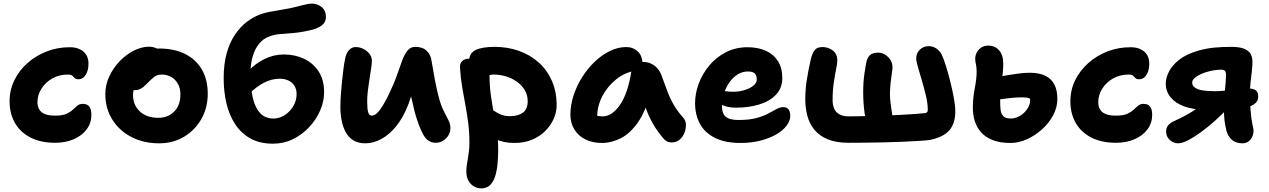

<svg xmlns="http://www.w3.org/2000/svg" viewBox="-20 -780 7014 1061"><path d="M285 9Q204 9 147.5 -20.5Q91 -50 62 -101.5Q33 -153 33 -220Q33 -283 59.5 -337Q86 -391 132.5 -432Q179 -473 238.5 -496Q298 -519 366 -519Q397 -519 420 -508.5Q443 -498 456 -478Q469 -458 469 -428Q469 -392 454 -367Q439 -342 412 -342Q398 -342 392 -349Q386 -356 379.5 -362Q373 -368 355 -368Q307 -368 269 -346.5Q231 -325 209 -290Q187 -255 187 -215Q187 -194 196 -177Q205 -160 226 -150.5Q247 -141 286 -141Q325 -141 347 -151Q369 -161 382 -173.5Q395 -186 407 -196Q419 -206 438 -206Q462 -206 473.5 -191Q485 -176 485 -145Q485 -101 459.5 -66Q434 -31 388.5 -11Q343 9 285 9Z M860 12Q773 12 706 -23Q639 -58 600.5 -119.5Q562 -181 562 -260Q562 -311 584 -358Q606 -405 641.5 -442Q677 -479 720 -500.5Q763 -522 804 -522Q821 -522 836.5 -516.5Q852 -511 861 -499.5Q870 -488 870 -468Q870 -432 855.5 -405Q841 -378 796 -363Q774 -353 755.5 -337Q737 -321 726 -300Q715 -279 715 -256Q715 -199 753 -164Q791 -129 855 -129Q909 -129 943 -164Q977 -199 977 -257Q977 -307 948 -337.5Q919 -368 872 -368Q849 -368 833.5 -356Q818 -344 798 -324Q784 -309 773 -300Q762 -291 751.5 -286.5Q741 -282 725 -282Q707 -282 693.5 -296Q680 -310 680 -349Q680 -377 695.5 -406Q711 -435 736.5 -459Q762 -483 794 -497.5Q826 -512 858 -512Q943 -512 1003.5 -481.5Q1064 -451 1096 -395Q1128 -339 1128 -262Q1128 -184 1092.5 -122Q1057 -60 996.5 -24Q936 12 860 12Z M1489 14Q1416 14 1364.5 -14.5Q1313 -43 1280 -93Q1247 -143 1231.5 -208Q1216 -273 1216 -348Q1216 -429 1233.5 -489Q1251 -549 1280.5 -591.5Q1310 -634 1345 -660Q1380 -686 1414 -699Q1445 -711 1489.5 -718Q1534 -725 1575 -733Q1621 -743 1652.5 -751.5Q1684 -760 1703 -760Q1722 -760 1740 -752Q1758 -744 1769.5 -728Q1781 -712 1781 -686Q1781 -659 1761.5 -642.5Q1742 -626 1707 -616Q1650 -602 1606 -598Q1562 -594 1526.5 -591.5Q1491 -589 1460 -575Q1433 -564 1411.5 -538Q1390 -512 1377 -470.5Q1364 -429 1364 -372Q1364 -295 1377 -239.5Q1390 -184 1418 -154.5Q1446 -125 1490 -125Q1517 -125 1540 -136.5Q1563 -148 1581 -167Q1599 -186 1609 -210Q1619 -234 1619 -260Q1619 -288 1606.5 -307Q1594 -326 1573 -335.5Q1552 -345 1526 -345Q1481 -345 1438 -322.5Q1395 -300 1358 -262L1298 -303Q1317 -351 1355 -390.5Q1393 -430 1443 -454.5Q1493 -479 1549 -479Q1609 -479 1659.5 -455.5Q1710 -432 1740.5 -385.5Q1771 -339 1771 -270Q1771 -220 1749.5 -170Q1728 -120 1689 -78Q1650 -36 1599 -11Q1548 14 1489 14Z M1999 12Q1959 12 1932.5 -4.5Q1906 -21 1890.5 -49.5Q1875 -78 1868 -113.5Q1861 -149 1861 -187Q1861 -218 1863.5 -255.5Q1866 -293 1870 -330Q1874 -367 1878 -399Q1882 -431 1886 -450Q1892 -485 1908 -502.5Q1924 -520 1945 -520Q1968 -520 1988.5 -509.5Q2009 -499 2022 -482Q2035 -465 2035 -444Q2035 -429 2031 -402.5Q2027 -376 2022 -344.5Q2017 -313 2013 -280.5Q2009 -248 2009 -218Q2009 -200 2010.5 -182.5Q2012 -165 2017 -153Q2022 -141 2034 -141Q2058 -141 2084.5 -180Q2111 -219 2138 -279Q2160 -324 2174.5 -367Q2189 -410 2202 -444.5Q2215 -479 2231.5 -500Q2248 -521 2275 -521Q2316 -521 2338.5 -498.5Q2361 -476 2365 -442Q2370 -416 2376.5 -377Q2383 -338 2391 -300.5Q2399 -263 2405 -242Q2417 -196 2432 -167Q2447 -138 2458 -116Q2469 -94 2469 -71Q2469 -50 2458 -32Q2447 -14 2428.5 -2.5Q2410 9 2388 9Q2344 9 2319 -36Q2294 -81 2272 -160Q2263 -197 2254.5 -235Q2246 -273 2239.5 -310Q2233 -347 2228 -379L2299 -390Q2292 -367 2275.5 -316.5Q2259 -266 2236 -202Q2209 -132 2170.5 -84Q2132 -36 2087.5 -12Q2043 12 1999 12Z M2822 10Q2765 10 2718.5 -11Q2672 -32 2645 -67Q2618 -102 2618 -142Q2618 -160 2631 -174Q2644 -188 2660 -188Q2676 -188 2689.5 -180.5Q2703 -173 2717.5 -163Q2732 -153 2751.5 -145.5Q2771 -138 2798 -138Q2842 -138 2869 -157Q2896 -176 2896 -221Q2896 -256 2879 -283.5Q2862 -311 2834.5 -330Q2807 -349 2774 -358.5Q2741 -368 2710 -368Q2697 -368 2684.5 -365Q2672 -362 2653 -362Q2634 -362 2615 -372.5Q2596 -383 2584 -400.5Q2572 -418 2572 -439Q2572 -486 2608 -503.5Q2644 -521 2714 -521Q2784 -521 2846 -499.5Q2908 -478 2955 -436.5Q3002 -395 3029 -335Q3056 -275 3056 -198Q3056 -160 3039.5 -123Q3023 -86 2993 -56Q2963 -26 2920 -8Q2877 10 2822 10ZM2638 261Q2619 261 2600.5 251Q2582 241 2569.5 220Q2557 199 2557 167Q2557 146 2560 129.5Q2563 113 2565.5 96Q2568 79 2571 58.5Q2574 38 2574 8Q2574 -48 2567.5 -99.5Q2561 -151 2551.5 -201Q2542 -251 2533.5 -302Q2525 -353 2522 -406Q2521 -422 2527 -433Q2533 -444 2545 -450Q2557 -456 2573 -456Q2602 -456 2627.5 -443Q2653 -430 2669 -409.5Q2685 -389 2685 -363Q2685 -306 2692.5 -254Q2700 -202 2709 -153.5Q2718 -105 2725.5 -56Q2733 -7 2733 46Q2733 86 2729.5 124Q2726 162 2716.5 193Q2707 224 2688.5 242.5Q2670 261 2638 261Z M3306 10Q3254 10 3215 -9.5Q3176 -29 3154 -64.5Q3132 -100 3132 -147Q3132 -198 3149 -251Q3166 -304 3196 -352Q3226 -400 3265.5 -438Q3305 -476 3350 -498Q3395 -520 3441 -520Q3478 -520 3504 -496Q3530 -472 3530 -428Q3530 -412 3521 -403Q3512 -394 3498 -391Q3434 -381 3385 -341.5Q3336 -302 3308 -247.5Q3280 -193 3280 -134Q3280 -117 3282.5 -102.5Q3285 -88 3293 -66L3225 -168Q3249 -150 3267.5 -143.5Q3286 -137 3311 -137Q3362 -137 3406 -200.5Q3450 -264 3469 -387Q3472 -411 3490 -424.5Q3508 -438 3531 -438Q3570 -438 3597 -417Q3624 -396 3635 -365Q3652 -319 3666.5 -279.5Q3681 -240 3701.5 -203.5Q3722 -167 3757 -128Q3770 -113 3770.5 -90.5Q3771 -68 3762 -45.5Q3753 -23 3735.5 -8Q3718 7 3693 7Q3675 7 3664 0.5Q3653 -6 3645 -16Q3623 -42 3606 -67.5Q3589 -93 3574.5 -121.5Q3560 -150 3547.5 -185.5Q3535 -221 3522 -268L3575 -272Q3549 -166 3505.5 -104Q3462 -42 3410.5 -16Q3359 10 3306 10Z M4073 10Q3986 10 3930 -18.5Q3874 -47 3847.5 -96.5Q3821 -146 3821 -210Q3821 -264 3841.5 -318.5Q3862 -373 3900 -418.5Q3938 -464 3991.5 -491.5Q4045 -519 4111 -519Q4168 -519 4211 -500Q4254 -481 4278.5 -443Q4303 -405 4303 -349Q4303 -293 4268 -256.5Q4233 -220 4175 -202.5Q4117 -185 4047 -185Q3993 -185 3964 -204.5Q3935 -224 3935 -250Q3935 -264 3941.5 -271.5Q3948 -279 3964 -279Q3975 -279 3990 -276Q4005 -273 4031 -273Q4064 -273 4094 -282Q4124 -291 4143 -306.5Q4162 -322 4162 -341Q4162 -363 4151 -374Q4140 -385 4113 -385Q4082 -385 4056 -368.5Q4030 -352 4010.5 -324.5Q3991 -297 3980.5 -262Q3970 -227 3970 -190Q3970 -167 3978.5 -150Q3987 -133 4007.5 -125Q4028 -117 4062 -117Q4120 -117 4159 -127.5Q4198 -138 4224.5 -152Q4251 -166 4270.5 -177Q4290 -188 4309 -188Q4328 -188 4337.5 -175.5Q4347 -163 4347 -139Q4347 -113 4327 -86Q4307 -59 4271 -38Q4235 -17 4184.5 -3.5Q4134 10 4073 10Z M4669 9Q4600 9 4553.5 -10.5Q4507 -30 4480 -63.5Q4453 -97 4441.5 -140Q4430 -183 4430 -231Q4430 -286 4438.5 -339.5Q4447 -393 4460 -450Q4468 -484 4481 -502Q4494 -520 4525 -520Q4557 -520 4582 -501Q4607 -482 4607 -445Q4607 -430 4600.5 -398.5Q4594 -367 4587.5 -323Q4581 -279 4581 -227Q4581 -202 4589 -181.5Q4597 -161 4617 -149Q4637 -137 4670 -137Q4698 -137 4743.5 -138Q4789 -139 4841.5 -140.5Q4894 -142 4945 -144.5Q4996 -147 5035.5 -150Q5075 -153 5093 -155Q5099 -156 5103 -160Q5107 -164 5107 -172Q5107 -207 5097 -250Q5087 -293 5074.5 -334.5Q5062 -376 5052.5 -409Q5043 -442 5043 -457Q5043 -486 5063 -505.5Q5083 -525 5112 -525Q5135 -525 5155 -511.5Q5175 -498 5185 -476Q5194 -457 5206.5 -417.5Q5219 -378 5231 -330.5Q5243 -283 5251 -238.5Q5259 -194 5259 -164Q5259 -99 5227 -61Q5195 -23 5121 -7Q5103 -4 5061.5 -1.5Q5020 1 4965 3.5Q4910 6 4853.5 7Q4797 8 4748.5 8.5Q4700 9 4669 9ZM4843 -45Q4820 -45 4798.5 -60Q4777 -75 4769 -100Q4762 -125 4758 -153.5Q4754 -182 4752 -211.5Q4750 -241 4750 -268Q4750 -328 4757 -374Q4764 -420 4768 -438Q4772 -460 4786.5 -474.5Q4801 -489 4833 -489Q4852 -489 4870 -478.5Q4888 -468 4900 -449.5Q4912 -431 4912 -407Q4912 -399 4908.5 -376Q4905 -353 4901.5 -322Q4898 -291 4898 -260Q4898 -232 4902 -204Q4906 -176 4909.5 -153Q4913 -130 4914 -117Q4915 -99 4904.5 -82Q4894 -65 4878 -55Q4862 -45 4843 -45Z M5565 10Q5505 10 5465 -6Q5425 -22 5401 -49.5Q5377 -77 5366.5 -111.5Q5356 -146 5356 -184Q5356 -239 5366.5 -292Q5377 -345 5377 -384Q5377 -408 5373 -424.5Q5369 -441 5369 -454Q5369 -474 5378 -490.5Q5387 -507 5403 -517.5Q5419 -528 5441 -528Q5478 -528 5501 -502Q5524 -476 5524 -429Q5524 -406 5521.5 -378Q5519 -350 5515.5 -321Q5512 -292 5509.5 -266.5Q5507 -241 5507 -221Q5507 -198 5509 -175.5Q5511 -153 5523.5 -139Q5536 -125 5566 -125Q5584 -125 5603 -133Q5622 -141 5637.5 -155.5Q5653 -170 5663 -189Q5673 -208 5673 -230Q5673 -236 5661 -239Q5649 -242 5628 -242Q5602 -242 5570 -239Q5538 -236 5511 -232Q5484 -228 5469 -227Q5450 -227 5431.5 -232Q5413 -237 5401.5 -250Q5390 -263 5390 -284Q5390 -312 5406 -322.5Q5422 -333 5449 -342Q5463 -347 5489 -353Q5515 -359 5547 -364.5Q5579 -370 5611.5 -374Q5644 -378 5671 -378Q5722 -378 5756 -361.5Q5790 -345 5806.5 -313Q5823 -281 5823 -233Q5823 -187 5800 -143.5Q5777 -100 5738.5 -65.5Q5700 -31 5655 -10.5Q5610 10 5565 10Z M6147 9Q6066 9 6009.5 -20.5Q5953 -50 5924 -101.5Q5895 -153 5895 -220Q5895 -283 5921.5 -337Q5948 -391 5994.5 -432Q6041 -473 6100.5 -496Q6160 -519 6228 -519Q6259 -519 6282 -508.5Q6305 -498 6318 -478Q6331 -458 6331 -428Q6331 -392 6316 -367Q6301 -342 6274 -342Q6260 -342 6254 -349Q6248 -356 6241.5 -362Q6235 -368 6217 -368Q6169 -368 6131 -346.5Q6093 -325 6071 -290Q6049 -255 6049 -215Q6049 -194 6058 -177Q6067 -160 6088 -150.5Q6109 -141 6148 -141Q6187 -141 6209 -151Q6231 -161 6244 -173.5Q6257 -186 6269 -196Q6281 -206 6300 -206Q6324 -206 6335.5 -191Q6347 -176 6347 -145Q6347 -101 6321.5 -66Q6296 -31 6250.5 -11Q6205 9 6147 9Z M6847 12Q6810 12 6788.5 -6.5Q6767 -25 6758 -55Q6754 -71 6750 -93Q6746 -115 6744.5 -139.5Q6743 -164 6743 -187Q6743 -204 6744.5 -227.5Q6746 -251 6748.5 -276.5Q6751 -302 6753 -325Q6755 -348 6755 -363Q6755 -382 6749 -388.5Q6743 -395 6727 -395Q6711 -395 6688.5 -391.5Q6666 -388 6648 -382Q6619 -374 6593.5 -358Q6568 -342 6568 -324Q6568 -307 6583 -296Q6598 -285 6625.5 -280.5Q6653 -276 6694 -276Q6715 -276 6741.5 -278.5Q6768 -281 6794.5 -284.5Q6821 -288 6841.5 -290Q6862 -292 6870 -292Q6898 -292 6915.5 -283.5Q6933 -275 6933 -246Q6933 -219 6909.5 -203.5Q6886 -188 6848.5 -181Q6811 -174 6769 -174H6638Q6573 -174 6524 -192Q6475 -210 6448.5 -242.5Q6422 -275 6422 -318Q6422 -349 6439.5 -384Q6457 -419 6497 -450.5Q6537 -482 6605 -501Q6649 -513 6691 -517Q6733 -521 6785 -521Q6831 -521 6856.5 -510Q6882 -499 6891.5 -481Q6901 -463 6901 -440Q6901 -413 6897.5 -384Q6894 -355 6890.5 -324.5Q6887 -294 6887 -262Q6887 -238 6888.5 -206.5Q6890 -175 6893 -146Q6896 -117 6900 -99Q6902 -86 6904.5 -75.5Q6907 -65 6907 -58Q6907 -29 6890 -8.5Q6873 12 6847 12ZM6490 12Q6466 12 6445 -6Q6424 -24 6424 -54Q6424 -72 6434.5 -86.5Q6445 -101 6475 -114Q6522 -135 6569 -164Q6616 -193 6654 -231L6755 -171Q6727 -142 6691 -110Q6655 -78 6617.5 -50.5Q6580 -23 6546.5 -5.5Q6513 12 6490 12Z"/></svg>

Font: Shantell Sans
Style: Bold
Weight: 700
Designer: Stephen Nixon, Anya Danilova, Shantell Martin
Foundry: Arrow Type
Version: Version 1.011;[c5ecc13dd]